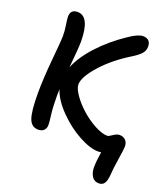

<svg xmlns="http://www.w3.org/2000/svg" viewBox="-159 -843 974 1117"><g transform="rotate(20 328.0 -284.5)"><path d="M146 -9.8Q103.5 -9.8 87.6 -53.7Q71.8 -97.7 71.8 -209Q71.8 -297.9 83.5 -421.6Q95.2 -545.4 95.2 -567.9Q95.2 -603.5 89.6 -638.2Q84 -672.9 84 -687Q84 -731.9 127.9 -731.9Q205.1 -731.9 205.1 -574.2Q205.1 -540 192.9 -413.1Q222.2 -484.9 290 -558.1Q357.9 -631.3 446.8 -690.9Q502.9 -730 533.2 -730Q582 -730 582 -681.2Q582 -658.7 567.1 -640.4Q552.2 -622.1 517.1 -600.1Q411.1 -535.6 343.5 -459.5Q275.9 -383.3 275.9 -337.9Q275.9 -312 303.5 -272.9Q331.1 -233.9 370.4 -199Q409.7 -164.1 456.1 -138.9Q502.4 -113.8 536.1 -113.8Q543.9 -113.8 564.7 -128.4Q585.4 -143.1 603 -143.1Q624.5 -143.1 639.2 -129.2Q653.8 -115.2 653.8 -89.8Q653.8 -74.2 643.3 -6.3Q632.8 61.5 630.9 97.2Q628.4 129.4 617.7 146.2Q606.9 163.1 584 163.1Q555.7 163.1 541.3 141.4Q526.9 119.6 525.9 87.9Q525.9 47.4 535.2 -11.2Q533.2 -11.2 526.9 -10.5Q520.5 -9.8 517.1 -9.8Q466.8 -9.8 396.2 -48.1Q325.7 -86.4 264.2 -148.9Q202.6 -211.4 182.1 -272.9Q181.2 -259.8 181.2 -233.9Q181.2 -166 187 -118.9Q192.9 -71.8 192.9 -56.2Q192.9 -34.7 180.2 -22.2Q167.5 -9.8 146 -9.8Z"/></g></svg>

Font: Shantell Sans Bouncy
Style: Regular
Weight: 500
Designer: Stephen Nixon, Anya Danilova, Shantell Martin
Foundry: Arrow Type
Version: Version 1.006;[9816181b4]